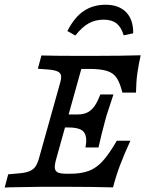

<svg xmlns="http://www.w3.org/2000/svg" viewBox="-21 -810 642 830"><path d="M52.4 -0.8Q25 -0.8 -0.8 0.8L14.5 -56.5L59.7 -60.5Q89.5 -62.9 106 -69.8Q122.6 -76.6 131.9 -89.5Q141.1 -102.4 147.6 -125.8L237.1 -445.2Q244.4 -468.5 243.1 -481.5Q241.9 -494.4 228.6 -500.8Q215.3 -507.3 185.5 -509.7L142.7 -512.9L158.1 -570.2Q219.4 -568.5 305.6 -568.5H310.5H392.7Q496.8 -568.5 587.1 -571Q577.4 -527.4 572.6 -492.3Q567.7 -457.3 566.9 -409.7H508.1Q497.6 -451.6 483.5 -473Q469.4 -494.4 441.9 -503.2Q414.5 -512.1 363.7 -512.1H330.6L222.6 -125Q214.5 -96.8 216.1 -83.1Q217.7 -69.4 229.8 -64.1Q241.9 -58.9 269.4 -58.9H281.5Q330.6 -58.9 363.3 -71.4Q396 -83.9 423.4 -114.1Q450.8 -144.4 483.9 -201.6H542.7Q514.5 -140.3 497.2 -94Q479.8 -47.6 467.7 0Q375.8 -2.4 275 -2.4H149.2H152.4Q116.9 -2.4 52.4 -0.8ZM251.6 -315.3H407.3L391.1 -258.9H235.5ZM275 -258.9 315.3 -315.3Q341.9 -315.3 359.7 -325.4Q377.4 -335.5 389.5 -354Q401.6 -372.6 412.9 -401.6H469.4Q453.2 -354 439.5 -310.5L433.1 -287.1Q418.5 -233.9 404.8 -172.6H348.4Q357.3 -216.1 342.7 -237.5Q328.2 -258.9 275 -258.9ZM554.8 -666.1 513.7 -657.3Q503.2 -692.7 482.7 -708.9Q462.1 -725 427.4 -725Q391.1 -725 362.1 -708.9Q333.1 -692.7 304.8 -656.5L270.2 -675.8Q300.8 -735.5 341.1 -762.5Q381.5 -789.5 435.5 -789.5Q492.7 -789.5 524.2 -757.3Q555.6 -725 554.8 -666.1Z"/></svg>

Font: Playfair Micro SmCond SmLight
Style: Italic
Weight: 360
Width: 4
Italic angle: -15.6°
Designer: Claus Eggers Sørensen
Foundry: Claus Eggers Sørensen
Version: Version 2.203;Glyphs 3.3 (3326)